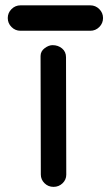

<svg xmlns="http://www.w3.org/2000/svg" viewBox="-20 -707 416 737"><path d="M135.7 -491.7Q135.7 -510.3 151.4 -522Q167 -533.7 181.6 -533.7Q203.1 -533.7 218.3 -521Q233.4 -508.3 233.4 -487.3V-486.8L234.4 -36.6Q234.4 -17.1 220 -3.4Q205.6 10.3 185.5 10.3Q165 10.3 150.9 -3.7Q136.7 -17.6 136.7 -37.1ZM58.6 -686.5H326.7Q346.7 -686.5 361.1 -672.1Q375.5 -657.7 375.5 -637.7Q375.5 -617.7 361.1 -603.3Q346.7 -588.9 326.7 -588.9H58.6Q38.6 -588.9 24.2 -603.3Q9.8 -617.7 9.8 -637.7Q9.8 -657.7 24.2 -672.1Q38.6 -686.5 58.6 -686.5Z"/></svg>

Font: Manjari
Style: Bold
Weight: 700
Designer: Santhosh Thottingal <santhosh.thottingal@gmail.com>
Version: Version 2.000